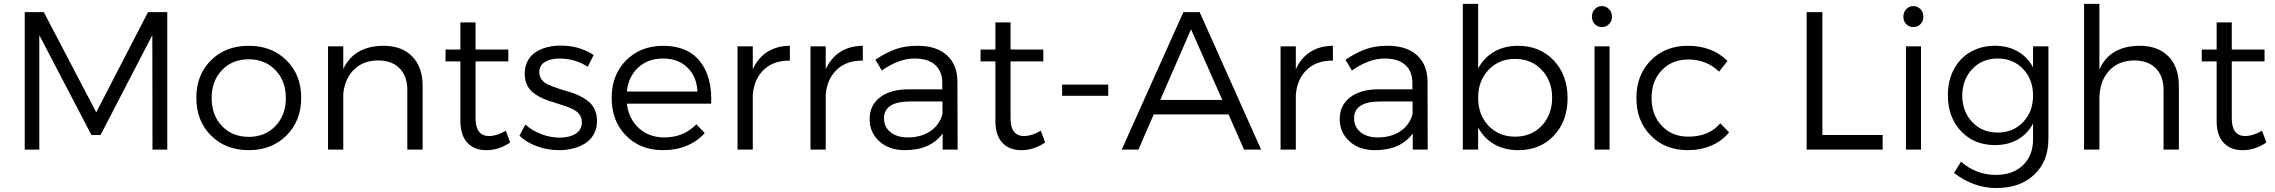

<svg xmlns="http://www.w3.org/2000/svg" viewBox="-20 -762 11587 978"><path d="M106 -700.2H203.1L470.2 -189.9L733.9 -700.2H832V0H756.8L755.9 -583L492.2 -74.2H445.8L180.2 -583V0H106Z M1247.1 -528.8Q1364.3 -528.8 1439.2 -454.8Q1514.2 -380.9 1514.2 -264.2Q1514.2 -146.5 1439.2 -71.8Q1364.3 2.9 1247.1 2.9Q1129.4 2.9 1054.7 -71.8Q980 -146.5 980 -264.2Q980 -380.9 1054.7 -454.8Q1129.4 -528.8 1247.1 -528.8ZM1247.1 -460Q1163.6 -460 1110.8 -405Q1058.1 -350.1 1058.1 -263.2Q1058.1 -174.8 1110.8 -119.9Q1163.6 -64.9 1247.1 -64.9Q1330.1 -64.9 1383.1 -120.1Q1436 -175.3 1436 -263.2Q1436 -350.1 1382.8 -405Q1329.6 -460 1247.1 -460Z M1932.6 -528.8Q2026.9 -528.8 2079.8 -474.6Q2132.8 -420.4 2132.8 -324.2V0H2054.7V-304.2Q2054.7 -374.5 2015.1 -414.3Q1975.6 -454.1 1905.8 -454.1Q1829.1 -453.6 1782.2 -406.7Q1735.4 -359.9 1728.5 -282.2V0H1650.9V-525.9H1728.5V-410.2Q1782.7 -527.3 1932.6 -528.8Z M2556.6 -96.2 2578.6 -36.1Q2520.5 2.9 2459.5 2.9Q2398.4 3.9 2361.8 -33.7Q2325.2 -71.3 2325.2 -146V-449.2H2249.5V-509.8H2325.2V-647.9H2402.3V-509.8H2569.3V-449.2H2402.3V-159.2Q2402.3 -68.8 2472.7 -68.8Q2513.2 -70.3 2556.6 -96.2Z M2974.1 -421.9Q2907.7 -463.9 2831.1 -463.9Q2784.2 -463.9 2755.6 -446.3Q2727.1 -428.7 2727.1 -393.1Q2727.1 -372.1 2739.7 -356Q2752.4 -339.8 2772.9 -330.8Q2793.5 -321.8 2820.1 -312.5Q2846.7 -303.2 2874 -295.9Q2901.4 -288.6 2928 -275.9Q2954.6 -263.2 2975.1 -247.6Q2995.6 -231.9 3008.3 -205.8Q3021 -179.7 3021 -146Q3021 -108.4 3005.1 -79.3Q2989.3 -50.3 2962.2 -32.7Q2935.1 -15.1 2901.1 -6.1Q2867.2 2.9 2828.1 2.9Q2770.5 2.9 2716.6 -16.4Q2662.6 -35.6 2626 -70.8L2656.2 -127.9Q2689.5 -96.7 2736.8 -78.9Q2784.2 -61 2831.1 -61Q2880.4 -61 2911.9 -80.6Q2943.4 -100.1 2943.8 -138.2Q2944.3 -158.7 2934.6 -174.3Q2924.8 -189.9 2908.2 -200Q2891.6 -210 2869.6 -218Q2847.7 -226.1 2823.5 -233.4Q2799.3 -240.7 2774.9 -248.8Q2750.5 -256.8 2728.5 -268.6Q2706.5 -280.3 2689.5 -295.4Q2672.4 -310.5 2662.6 -334Q2652.8 -357.4 2652.8 -387.2Q2652.8 -423.3 2667.7 -451.4Q2682.6 -479.5 2708.5 -496.3Q2734.4 -513.2 2766.6 -521.5Q2798.8 -529.8 2835.9 -529.8Q2931.2 -529.8 3003.9 -481.9Z M3356.9 -528.8Q3481.9 -528.8 3545.2 -449.7Q3608.4 -370.6 3602.5 -233.9H3172.9Q3182.6 -155.8 3234.6 -108.9Q3286.6 -62 3363.8 -62Q3462.9 -62 3526.9 -128.9L3569.8 -84Q3532.2 -42 3477.8 -19.5Q3423.3 2.9 3357.9 2.9Q3241.7 2.9 3168.7 -71.3Q3095.7 -145.5 3095.7 -263.2Q3095.7 -380.4 3168.7 -454.1Q3241.7 -527.8 3356.9 -528.8ZM3172.9 -295.9H3532.7Q3528.8 -372.6 3481.4 -418.2Q3434.1 -463.9 3356.9 -463.9Q3281.2 -463.9 3231.2 -418.2Q3181.2 -372.6 3172.9 -295.9Z M3814.5 -409.2Q3840.8 -467.3 3888.9 -497.8Q3937 -528.3 4003.4 -528.8V-453.1Q3921.4 -454.6 3871.3 -407.5Q3821.3 -360.4 3814.5 -279.8V0H3736.8V-525.9H3814.5Z M4186 -409.2Q4212.4 -467.3 4260.5 -497.8Q4308.6 -528.3 4375 -528.8V-453.1Q4293 -454.6 4242.9 -407.5Q4192.9 -360.4 4186 -279.8V0H4108.4V-525.9H4186Z M4857.9 0H4781.7V-82Q4719.2 2.9 4588.9 2.9Q4508.3 2.9 4459 -42.2Q4409.7 -87.4 4409.7 -155.8Q4409.7 -225.1 4462.2 -265.9Q4514.6 -306.6 4606.9 -307.1H4779.8V-339.8Q4779.8 -398.4 4743.7 -431.2Q4707.5 -463.9 4638.7 -463.9Q4558.1 -463.9 4471.7 -402.8L4439 -458Q4494.6 -494.6 4542.5 -511.7Q4590.3 -528.8 4653.8 -528.8Q4750.5 -528.8 4803.2 -480.7Q4856 -432.6 4856.9 -348.1ZM4604 -62Q4671.4 -62 4718.5 -93.5Q4765.6 -125 4780.8 -181.2V-245.1H4616.7Q4482.9 -245.1 4482.9 -159.2Q4482.9 -115.2 4515.9 -88.6Q4548.8 -62 4604 -62Z M5281.7 -96.2 5303.7 -36.1Q5245.6 2.9 5184.6 2.9Q5123.5 3.9 5086.9 -33.7Q5050.3 -71.3 5050.3 -146V-449.2H4974.6V-509.8H5050.3V-647.9H5127.4V-509.8H5294.4V-449.2H5127.4V-159.2Q5127.4 -68.8 5197.8 -68.8Q5238.3 -70.3 5281.7 -96.2Z M5390.1 -331.1H5625V-273.9H5390.1Z M6316.9 0 6237.8 -179.2H5856.9L5778.8 0H5693.8L6007.8 -700.2H6090.8L6403.8 0ZM5890.1 -252.9H6206.1L6046.9 -612.8Z M6580.6 -409.2Q6606.9 -467.3 6655 -497.8Q6703.1 -528.3 6769.5 -528.8V-453.1Q6687.5 -454.6 6637.5 -407.5Q6587.4 -360.4 6580.6 -279.8V0H6502.9V-525.9H6580.6Z M7252.4 0H7176.3V-82Q7113.8 2.9 6983.4 2.9Q6902.8 2.9 6853.5 -42.2Q6804.2 -87.4 6804.2 -155.8Q6804.2 -225.1 6856.7 -265.9Q6909.2 -306.6 7001.5 -307.1H7174.3V-339.8Q7174.3 -398.4 7138.2 -431.2Q7102.1 -463.9 7033.2 -463.9Q6952.6 -463.9 6866.2 -402.8L6833.5 -458Q6889.2 -494.6 6937 -511.7Q6984.9 -528.8 7048.3 -528.8Q7145 -528.8 7197.8 -480.7Q7250.5 -432.6 7251.5 -348.1ZM6998.5 -62Q7065.9 -62 7113 -93.5Q7160.2 -125 7175.3 -181.2V-245.1H7011.2Q6877.4 -245.1 6877.4 -159.2Q6877.4 -115.2 6910.4 -88.6Q6943.4 -62 6998.5 -62Z M7711.9 -528.8Q7823.7 -528.8 7894.3 -454.3Q7964.8 -379.9 7964.8 -262.2Q7964.8 -145 7895 -71Q7825.2 2.9 7713.9 2.9Q7644 2.9 7591.6 -27.1Q7539.1 -57.1 7509.3 -112.8V0H7431.2V-742.2H7509.3V-413.1Q7538.6 -468.3 7591.1 -498.5Q7643.6 -528.8 7711.9 -528.8ZM7698.2 -65.9Q7780.8 -65.9 7833.5 -121.8Q7886.2 -177.7 7886.2 -264.2Q7886.2 -349.6 7833.3 -405.8Q7780.3 -461.9 7698.2 -461.9Q7615.2 -461.9 7562.3 -406.2Q7509.3 -350.6 7509.3 -264.2Q7509.3 -176.8 7562.3 -121.3Q7615.2 -65.9 7698.2 -65.9Z M8190.9 -676.8Q8190.9 -654.3 8176 -639.2Q8161.1 -624 8139.6 -624Q8118.2 -624 8103.5 -639.2Q8088.9 -654.3 8088.9 -676.8Q8088.9 -699.7 8103.5 -715.3Q8118.2 -731 8139.6 -731Q8161.1 -731 8176 -715.3Q8190.9 -699.7 8190.9 -676.8ZM8102.1 -525.9H8178.7V0H8102.1Z M8736.3 -397Q8672.9 -459 8579.6 -459Q8497.6 -459 8445.1 -404.5Q8392.6 -350.1 8392.6 -263.2Q8392.6 -175.8 8445.1 -120.8Q8497.6 -65.9 8579.6 -65.9Q8685.5 -65.9 8742.7 -133.8L8787.6 -87.9Q8752 -44.4 8698 -20.8Q8644 2.9 8576.7 2.9Q8461.9 2.9 8388.7 -71.3Q8315.4 -145.5 8315.4 -263.2Q8315.4 -379.9 8388.9 -454.3Q8462.4 -528.8 8576.7 -528.8Q8703.1 -528.8 8779.3 -451.2Z M9182.6 -700.2H9262.7V-74.2H9569.8V0H9182.6Z M9777.3 -676.8Q9777.3 -654.3 9762.5 -639.2Q9747.6 -624 9726.1 -624Q9704.6 -624 9689.9 -639.2Q9675.3 -654.3 9675.3 -676.8Q9675.3 -699.7 9689.9 -715.3Q9704.6 -731 9726.1 -731Q9747.6 -731 9762.5 -715.3Q9777.3 -699.7 9777.3 -676.8ZM9688.5 -525.9H9765.1V0H9688.5Z M10335.9 -525.9H10414.1V-55.2Q10414.1 59.6 10341.8 127.7Q10269.5 195.8 10148.9 195.8Q10033.7 195.8 9933.1 119.1L9968.8 62Q10047.4 128.9 10146 128.9Q10232.9 128.9 10284.4 79.6Q10335.9 30.3 10335.9 -53.2V-132.8Q10308.1 -80.1 10258.1 -51.5Q10208 -22.9 10142.1 -22.9Q10035.6 -22.9 9968.8 -94Q9901.9 -165 9901.9 -276.9Q9901.9 -350.1 9931.6 -407.2Q9961.4 -464.4 10015.6 -496.3Q10069.8 -528.3 10139.6 -528.8Q10206.1 -529.3 10256.6 -500.7Q10307.1 -472.2 10335.9 -418.9ZM10155.8 -86.9Q10234.4 -86.9 10285.2 -140.1Q10335.9 -193.4 10335.9 -274.9Q10335.9 -357.4 10285.2 -410.6Q10234.4 -463.9 10155.8 -463.9Q10076.7 -463.9 10026.4 -410.6Q9976.1 -357.4 9975.1 -274.9Q9976.1 -192.9 10026.4 -139.9Q10076.7 -86.9 10155.8 -86.9Z M10878.4 -528.8Q10972.7 -528.8 11025.6 -474.6Q11078.6 -420.4 11078.6 -324.2V0H11000.5V-304.2Q11000.5 -374.5 10960.9 -414.3Q10921.4 -454.1 10851.6 -454.1Q10769 -453.6 10721.4 -399.7Q10673.8 -345.7 10673.8 -257.8V0H10595.7V-742.2H10673.8V-408.2Q10726.1 -527.3 10878.4 -528.8Z M11502.4 -96.2 11524.4 -36.1Q11466.3 2.9 11405.3 2.9Q11344.2 3.9 11307.6 -33.7Q11271 -71.3 11271 -146V-449.2H11195.3V-509.8H11271V-647.9H11348.1V-509.8H11515.1V-449.2H11348.1V-159.2Q11348.1 -68.8 11418.5 -68.8Q11459 -70.3 11502.4 -96.2Z"/></svg>

Font: Montserrat-Arabic Light
Style: Regular
Weight: 300
Designer: Mohamed Gaber
Foundry: Kief Type Foundry
Version: Version 5.008;PS 005.008;hotconv 1.0.88;makeotf.lib2.5.64775